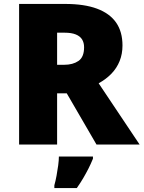

<svg xmlns="http://www.w3.org/2000/svg" viewBox="-20 -734 729 975"><path d="M77 0V-714H311Q408 -714 472.5 -690Q537 -666 569.5 -619.5Q602 -573 602 -503Q602 -460 587.5 -424Q573 -388 546 -360Q519 -332 481 -311L689 0H470L319 -260H270V0ZM270 -405H306Q350 -405 378.5 -424.5Q407 -444 407 -494Q407 -517 397 -533.5Q387 -550 365 -559Q343 -568 308 -568H270ZM452 72Q441 99 429 122.5Q417 146 403 170Q389 194 370 221H256V207Q262 186 267 159Q272 132 275.5 106Q279 80 279 61H452Z"/></svg>

Font: Noto Sans Symbols Black
Style: Regular
Weight: 900
Version: Version 2.002